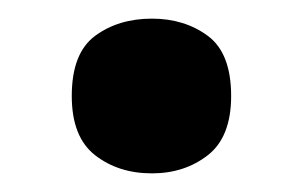

<svg xmlns="http://www.w3.org/2000/svg" viewBox="-20 -455 325 206"><path d="M57 -352Q57 -398 82 -416.5Q107 -435 143 -435Q178 -435 203 -416.5Q228 -398 228 -352Q228 -308 203 -288.5Q178 -269 143 -269Q107 -269 82 -288.5Q57 -308 57 -352Z"/></svg>

Font: Noto Sans Gujarati UI
Style: Bold
Weight: 700
Designer: Jelle Bosma - Monotype Design Team, Universal Thirst
Foundry: Monotype Imaging Inc.
Version: Version 2.106; ttfautohint (v1.8.4.7-5d5b)